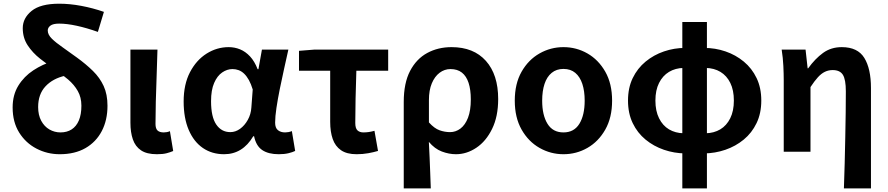

<svg xmlns="http://www.w3.org/2000/svg" viewBox="-20 -832 4870 1053"><path d="M307.8 13.8Q239 13.8 180 -17Q121 -47.7 85.1 -105.1Q49.3 -162.5 49.3 -242.7Q49.3 -311.6 80.6 -362.3Q111.9 -413 162.9 -446.4Q213.8 -479.8 271.5 -496.9L338.6 -417Q269.9 -401.8 229.6 -358.6Q189.2 -315.4 189.2 -244.9Q189.2 -200.9 206.1 -169.5Q223 -138.1 251.1 -121.9Q279.3 -105.8 311.7 -105.8Q347.4 -105.8 373 -122.3Q398.6 -138.8 412.5 -171.4Q426.4 -203.9 426.4 -252.2Q426.4 -298.1 406.6 -332.8Q386.9 -367.4 353.9 -395.7Q320.9 -423.9 281.2 -450.2Q240.5 -478.2 199.5 -510.4Q158.6 -542.7 131.7 -583.6Q104.8 -624.6 104.8 -677.5Q104.8 -732.4 153.2 -772Q201.7 -811.7 304.7 -811.7Q362.8 -811.7 426 -799.8Q489.2 -788 549.9 -766.9L516.8 -657Q454.9 -679 400.8 -690.7Q346.7 -702.5 304.3 -702.5Q271.1 -702.5 256.5 -691.4Q241.9 -680.4 241.9 -664.7Q241.9 -641.9 264.4 -619.8Q286.9 -597.8 323.2 -572.7Q359.5 -547.6 402.2 -516.1Q451.7 -480.2 489.5 -443.1Q527.4 -406 548.5 -360.3Q569.5 -314.6 569.5 -252Q569.5 -173.1 538.2 -113.1Q506.8 -53.1 448.6 -19.7Q390.3 13.8 307.8 13.8Z M840.5 13.8Q784.8 13.8 753.4 -7.5Q722 -28.7 708.6 -67.7Q695.3 -106.6 695.3 -158.8V-559.8H843.6Q842 -491.7 839.1 -417.3Q836.1 -342.9 834.5 -274Q832.8 -205.1 832.8 -152.6Q832.8 -126.6 844.1 -116.2Q855.5 -105.8 877.8 -105.8Q885 -105.8 894.3 -107.3Q903.5 -108.8 911.9 -112.6L929.9 -3.8Q913.5 3.3 893.4 8.5Q873.2 13.8 840.5 13.8Z M1208.9 13.8Q1142.6 13.8 1092.7 -20.3Q1042.9 -54.4 1015 -119.5Q987.2 -184.6 987.2 -275.5Q987.2 -369.3 1021.9 -435.9Q1056.6 -502.4 1113 -538Q1169.4 -573.5 1234.1 -573.5Q1267 -573.5 1296.6 -561.4Q1326.3 -549.3 1351.2 -522.7Q1376.1 -496.1 1393 -452.4H1397.3L1416.5 -559.8H1561.5Q1550.5 -509.8 1537.9 -453.7Q1525.4 -397.7 1514.3 -342.8Q1503.2 -287.8 1496.1 -240.2Q1488.9 -192.5 1488.9 -159.3Q1488.9 -130.2 1504.4 -118Q1519.9 -105.8 1543.5 -105.8Q1551.9 -105.8 1561.6 -107.5Q1571.3 -109.2 1580.7 -113L1598.8 -4.2Q1584.6 2.9 1562.1 8.3Q1539.5 13.8 1508.5 13.8Q1452.1 13.8 1418.2 -9Q1384.4 -31.8 1373.5 -84.8H1369Q1310.6 13.8 1208.9 13.8ZM1243.1 -107.4Q1271.5 -107.4 1296.6 -125.5Q1321.7 -143.6 1338.9 -174.4Q1356.2 -205.2 1358.6 -242.3L1366 -341.3Q1356.9 -371.4 1345 -392.9Q1333 -414.3 1319.1 -427.7Q1305.1 -441.2 1288.9 -447.2Q1272.6 -453.2 1255 -453.2Q1225.5 -453.2 1198.3 -434.5Q1171.2 -415.8 1154.4 -377Q1137.5 -338.2 1137.5 -277.1Q1137.5 -191 1166 -149.2Q1194.4 -107.4 1243.1 -107.4Z M1935.6 13.8Q1881.8 13.8 1850.1 -8.2Q1818.4 -30.2 1804.7 -69.9Q1790.9 -109.6 1790.9 -163.7V-444.1H1619.8V-553.2L1701.9 -559.8H2108.9V-444.1H1934.4Q1931.8 -366.2 1930.1 -291.4Q1928.5 -216.7 1928.5 -157.7Q1928.5 -128.1 1940.5 -117Q1952.6 -105.8 1972.9 -105.8Q1988 -105.8 2002.4 -107.9Q2016.7 -110 2033.7 -114.6L2053.2 -4.2Q2029.6 2.9 1999.7 8.3Q1969.7 13.8 1935.6 13.8Z M2194.3 201.1V-272.9Q2194.3 -376.6 2229 -442.9Q2263.8 -509.3 2323.1 -541.4Q2382.3 -573.5 2456.5 -573.5Q2577.5 -573.5 2644.9 -498.1Q2712.2 -422.6 2712.2 -288.9Q2712.2 -192.9 2678.8 -125Q2645.5 -57.1 2592.5 -21.7Q2539.5 13.8 2480.6 13.8Q2442.5 13.8 2403.2 -1Q2363.9 -15.9 2332 -53.9Q2334.6 -8.7 2336.2 33.2Q2337.9 75 2339.5 116.3Q2341 157.5 2342.6 201.1ZM2448.3 -107.4Q2479.3 -107.4 2505.3 -126.9Q2531.2 -146.4 2546.7 -186.2Q2562.1 -226.1 2562.1 -286.6Q2562.1 -340.3 2549.9 -377.5Q2537.8 -414.6 2513.2 -433.9Q2488.6 -453.2 2450.6 -453.2Q2417.9 -453.2 2390.9 -432.9Q2363.9 -412.5 2348.2 -374.9Q2332.4 -337.2 2332.4 -282.8V-160.6Q2362.3 -127.5 2390.8 -117.5Q2419.3 -107.4 2448.3 -107.4Z M3070.2 13.8Q2999.7 13.8 2938.8 -21Q2877.8 -55.7 2840.5 -121.5Q2803.2 -187.3 2803.2 -279.9Q2803.2 -373.1 2840.5 -438.6Q2877.8 -504.1 2938.8 -538.8Q2999.7 -573.5 3070.2 -573.5Q3141.4 -573.5 3201.9 -538.8Q3262.4 -504.1 3299.7 -438.6Q3337 -373.1 3337 -279.9Q3337 -187.3 3299.7 -121.5Q3262.4 -55.7 3201.9 -21Q3141.4 13.8 3070.2 13.8ZM3070.2 -105.8Q3128.3 -105.8 3157.5 -153.1Q3186.6 -200.4 3186.6 -279.9Q3186.6 -332.7 3173.8 -371.7Q3160.9 -410.7 3135.2 -432.3Q3109.5 -454 3070.2 -454Q3031.7 -454 3005.5 -432.3Q2979.2 -410.7 2966.4 -371.7Q2953.5 -332.7 2953.5 -279.9Q2953.5 -200.4 2982.7 -153.1Q3011.8 -105.8 3070.2 -105.8Z M3737.7 9.4Q3677.7 8.7 3621.5 -10.5Q3565.2 -29.7 3520.5 -66.4Q3475.9 -103 3450 -156.8Q3424.2 -210.5 3424.2 -280.4Q3424.2 -350.3 3450 -403.7Q3475.9 -457.2 3520.5 -494Q3565.2 -530.9 3621.5 -550Q3677.7 -569.2 3737.7 -569.2L3729.1 -459.4Q3683.9 -458.6 3649.1 -437.7Q3614.4 -416.8 3594.5 -377.1Q3574.5 -337.4 3574.5 -280.4Q3574.5 -223.5 3594.5 -183.4Q3614.4 -143.2 3649.1 -122.5Q3683.9 -101.9 3729.1 -101.1ZM3841.6 9.4 3850.2 -101.1Q3895.5 -101.9 3930.2 -122.5Q3964.9 -143.2 3984.9 -183.4Q4004.8 -223.5 4004.8 -280.4Q4004.8 -337.4 3985.3 -377.1Q3965.8 -416.8 3931.2 -437.7Q3896.6 -458.6 3850.2 -459.4L3841.6 -569.2Q3903.1 -569.2 3959 -550Q4015 -530.9 4059.5 -494Q4103.9 -457.2 4129.5 -403.7Q4155.2 -350.3 4155.2 -280.4Q4155.2 -210.5 4129.3 -156.8Q4103.5 -103 4058.9 -66.4Q4014.3 -29.7 3958.1 -10.5Q3901.9 8.7 3841.6 9.4ZM3722.1 201.1V-711.4H3857V201.1Z M4608.3 201.1Q4610.9 135.1 4612.6 63Q4614.2 -9 4615.8 -79.8Q4617.4 -150.6 4618.1 -214.8Q4618.9 -278.9 4618.9 -330.9Q4618.9 -396 4602.6 -421.9Q4586.3 -447.7 4546.7 -447.7Q4523.7 -447.7 4504 -438.2Q4484.3 -428.7 4465.6 -408.2Q4446.9 -387.7 4425 -354.4V0H4278.3V-392.9Q4278.3 -426.4 4276.2 -470.4Q4274.1 -514.3 4267 -559.8H4398L4409.4 -457.2H4412.2Q4450.2 -510 4494 -541.8Q4537.8 -573.5 4596.5 -573.5Q4683.9 -573.5 4720.3 -514.3Q4756.7 -455 4756.7 -349.1V201.1Z"/></svg>

Font: Noto Sans JP
Style: Regular
Weight: 100
Designer: Ryoko NISHIZUKA 西塚涼子 (kana, bopomofo & ideographs); Paul D. Hunt (Latin, Greek & Cyrillic); Sandoll Communications 산돌커뮤니
Foundry: Adobe
Version: Version 2.004;hotconv 1.0.118;makeotfexe 2.5.65603